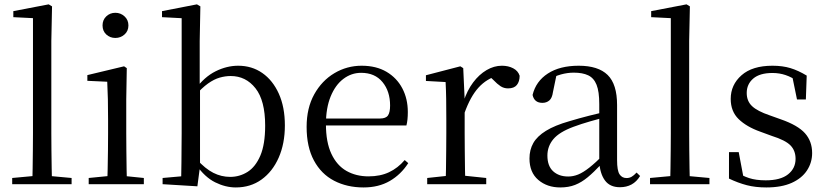

<svg xmlns="http://www.w3.org/2000/svg" viewBox="-20 -825 3704 860"><path d="M34.6 0V-27.8L151.5 -38.6H183.1L300.7 -27.8V0ZM124.7 0Q125.7 -31.5 126.2 -70.8Q126.7 -110.1 127.2 -151.5Q127.7 -192.9 127.7 -228.5V-743.7L39.7 -748.1V-775.1L198.1 -805.5L213.1 -796.5L209.9 -641V-228.5Q209.9 -192.9 210.4 -151.5Q210.9 -110.1 211.5 -70.8Q212.1 -31.5 213.1 0Z M377.3 0V-27.8L487.1 -38.6H518.5L624.3 -27.8V0ZM460.3 0Q461.3 -24.4 462.2 -65.3Q463.1 -106.3 463.6 -150.7Q464.1 -195.1 464.1 -228.5V-288.8Q464.1 -339.6 463.2 -380.6Q462.3 -421.6 460.3 -458.9L371.3 -463V-488.6L535.7 -528L547.9 -519.8L545.5 -380.2V-228.5Q545.5 -195.1 546 -150.7Q546.5 -106.3 547.1 -65.3Q547.7 -24.4 548.7 0ZM496.8 -655Q472.9 -655 456.1 -670.5Q439.3 -686 439.3 -711.1Q439.3 -735.9 456.1 -751.8Q472.9 -767.7 496.8 -767.7Q520.2 -767.7 537.7 -751.8Q555.2 -735.9 555.2 -711.1Q555.2 -686 537.7 -670.5Q520.2 -655 496.8 -655Z M708.3 0V-27.8L791.7 -35.2Q792.7 -63.6 792.7 -98.1Q792.7 -132.5 793.2 -166.9Q793.7 -201.3 793.7 -228.5V-743.5L705.7 -748.1V-775.1L862.1 -805.5L877.5 -796.5L874.5 -641V-437.1L875.9 -427.1V-81.2V-79.9L864.1 9.5ZM1036.2 14.6Q990.1 14.6 943.7 -8.4Q897.3 -31.5 859.2 -86.3H848.2L861.3 -111.1Q899.7 -68.9 935.6 -50.8Q971.4 -32.7 1011.1 -32.7Q1053.2 -32.7 1088.8 -55Q1124.4 -77.4 1146.1 -127.9Q1167.7 -178.5 1167.7 -262.4Q1167.7 -374.7 1124.4 -429.6Q1081.1 -484.5 1013.3 -484.5Q989.5 -484.5 964.2 -477.4Q938.9 -470.2 911.7 -450.9Q884.6 -431.5 852.2 -395.4L841.4 -424.4H854.1Q895.3 -480.6 945.6 -505.6Q995.8 -530.6 1046.7 -530.6Q1108.1 -530.6 1154.9 -498Q1201.8 -465.4 1228.9 -405.4Q1256 -345.3 1256 -263.2Q1256 -181.9 1228.4 -119.1Q1200.8 -56.3 1151.4 -20.8Q1102.1 14.6 1036.2 14.6Z M1608.3 14.6Q1534.5 14.6 1476.6 -15.4Q1418.7 -45.5 1386.1 -106.2Q1353.4 -167 1353.4 -256.8Q1353.4 -341.1 1387.5 -402.5Q1421.6 -463.8 1477.8 -497.2Q1534 -530.6 1599.9 -530.6Q1665.2 -530.6 1711.4 -503.3Q1757.6 -475.9 1782.1 -429.2Q1806.7 -382.4 1806.7 -323.2Q1806.7 -286.8 1800.4 -262.9H1391.6V-294.2H1682.3Q1708.6 -294.2 1718 -308.2Q1727.3 -322.1 1727.3 -352.3Q1727.3 -416.2 1693.2 -457.5Q1659.2 -498.8 1597.6 -498.8Q1553.8 -498.8 1518 -471.6Q1482.1 -444.5 1461 -392.8Q1439.9 -341.2 1439.9 -268.7Q1439.9 -188 1464.4 -135.9Q1488.9 -83.8 1531.9 -59.4Q1575 -35 1630.5 -35Q1683.5 -35 1722.8 -53.7Q1762.2 -72.3 1792.7 -108.1L1808.6 -94.3Q1776 -43.5 1726 -14.4Q1676 14.6 1608.3 14.6Z M1893.5 0V-27.8L2003.6 -39.6H2044.9L2157.9 -27.8V0ZM1975.9 0Q1977.1 -24.4 1977.6 -65.3Q1978.1 -106.3 1978.6 -150.7Q1979.1 -195.1 1979.1 -228.5V-289.4Q1979.1 -341 1978.5 -380.9Q1977.9 -420.7 1975.9 -457.5L1887.8 -462.4V-487.9L2041.9 -528L2054.9 -519.8L2061.3 -379V-378V-228.5Q2061.3 -195.1 2061.8 -150.7Q2062.3 -106.3 2062.8 -65.3Q2063.3 -24.4 2064.3 0ZM2060.5 -318.6 2038.9 -371H2056.7Q2072.2 -419.5 2099.1 -455.5Q2126 -491.4 2159.4 -511Q2192.8 -530.6 2228 -530.6Q2256.9 -530.6 2278.7 -519.1Q2300.6 -507.7 2307.6 -485.6Q2307.4 -459.5 2295 -444.3Q2282.7 -429.1 2255.7 -429.1Q2237.2 -429.1 2222.3 -438.7Q2207.5 -448.4 2189.8 -466.9L2166.8 -488.8L2212.3 -487.2Q2160 -473 2123.4 -432.7Q2086.8 -392.5 2060.5 -318.6Z M2489.7 14.6Q2430.5 14.6 2391.1 -19.1Q2351.6 -52.8 2351.6 -115.1Q2351.6 -153.9 2368.8 -184.3Q2385.9 -214.6 2425.4 -239Q2464.9 -263.5 2530.9 -282.3Q2572.8 -294.9 2618.8 -306.7Q2664.8 -318.5 2704.8 -327.7V-303.3Q2664.8 -293.3 2623.7 -281.5Q2582.6 -269.7 2548.6 -257Q2485.3 -233.6 2458.6 -201.7Q2431.9 -169.7 2431.9 -128.2Q2431.9 -81.6 2457.5 -58Q2483.2 -34.4 2525.1 -34.4Q2547.6 -34.4 2569.6 -43.3Q2591.6 -52.2 2619.7 -74.2Q2647.7 -96.3 2685.8 -134.4L2694.5 -87.1H2670.9Q2639.7 -53.7 2612.5 -31.1Q2585.2 -8.4 2556.1 3.1Q2527 14.6 2489.7 14.6ZM2756.8 13.6Q2712.1 13.6 2689.8 -16.6Q2667.5 -46.7 2664.2 -99.7V-103.3V-359Q2664.2 -415 2652.1 -445.3Q2639.9 -475.6 2614.7 -487.6Q2589.6 -499.6 2550 -499.6Q2521.3 -499.6 2492.1 -491.4Q2462.9 -483.2 2429.7 -464.7L2473.2 -491.9L2456.8 -412.7Q2453.2 -386 2440.7 -375.2Q2428.1 -364.3 2409.4 -364.3Q2373.2 -364.3 2365.5 -399.7Q2380.4 -461 2434.1 -495.8Q2487.8 -530.6 2572.2 -530.6Q2659.5 -530.6 2701.8 -489.2Q2744 -447.8 2744 -354.6V-107.7Q2744 -60.8 2755.1 -44.2Q2766.1 -27.5 2786.4 -27.5Q2799 -27.5 2809 -33.2Q2819 -38.8 2831.4 -52.1L2847.1 -36.7Q2831.2 -10.7 2808.6 1.4Q2786 13.6 2756.8 13.6Z M2891.6 0V-27.8L3008.5 -38.6H3040.1L3157.7 -27.8V0ZM2981.7 0Q2982.7 -31.5 2983.2 -70.8Q2983.7 -110.1 2984.2 -151.5Q2984.7 -192.9 2984.7 -228.5V-743.7L2896.7 -748.1V-775.1L3055.1 -805.5L3070.1 -796.5L3066.9 -641V-228.5Q3066.9 -192.9 3067.4 -151.5Q3067.9 -110.1 3068.5 -70.8Q3069.1 -31.5 3070.1 0Z M3412.4 14.6Q3363.9 14.6 3325 4.5Q3286.1 -5.6 3245.2 -25.1L3245.3 -143.7H3288.8L3312.5 -18.1L3275.9 -20.3V-56.3Q3304.4 -37.5 3335.2 -27.4Q3365.9 -17.3 3409.7 -17.3Q3476.2 -17.3 3509.8 -44.1Q3543.5 -70.9 3543.5 -113.5Q3543.5 -150.2 3520.8 -173.6Q3498.2 -197 3436.6 -216.4L3384.9 -235.4Q3324.2 -257 3288.6 -291.4Q3253 -325.9 3253 -382Q3253 -445.2 3301.4 -487.9Q3349.8 -530.6 3440.1 -530.6Q3485.4 -530.6 3520.5 -519.9Q3555.7 -509.2 3593.4 -486.4L3589.6 -379.4H3549.9L3526.1 -495.5L3557.5 -490.1V-457.8Q3526.7 -479.4 3498.9 -488.7Q3471.2 -498.1 3440.1 -498.1Q3383.1 -498.1 3353.9 -473.1Q3324.7 -448 3324.7 -408.5Q3324.7 -372 3348.7 -349.5Q3372.6 -327 3427.5 -308.4L3477.8 -290.4Q3553.6 -264 3585.7 -228.1Q3617.7 -192.1 3617.7 -139.6Q3617.7 -96.6 3594.5 -61.4Q3571.3 -26.2 3525.9 -5.8Q3480.5 14.6 3412.4 14.6Z"/></svg>

Font: Noto Serif KR ExtraLight
Style: Regular
Weight: 200
Designer: Ryoko NISHIZUKA 西塚涼子 (kana & ideographs); Frank Grießhammer (Latin, Greek & Cyrillic); Wenlong ZHANG 张文龙 (bopomofo); San
Foundry: Adobe
Version: Version 2.002-H1;hotconv 1.1.0;makeotfexe 2.6.0